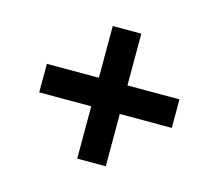

<svg xmlns="http://www.w3.org/2000/svg" viewBox="-75 -679 750 659"><g transform="rotate(15 300.0 -349.5)"><path d="M64.6 -400.7H535.7V-299.3H64.6ZM249.4 -584.6H350.9V-113.4H249.4Z"/></g></svg>

Font: Pathway Extreme 8pt Thin
Style: Regular
Weight: 100
Version: Version 1.001;gftools[0.9.26]